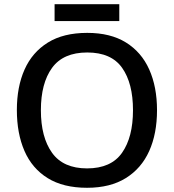

<svg xmlns="http://www.w3.org/2000/svg" viewBox="-20 -881 825 911"><path d="M725 -358Q725 -247 688 -164.5Q651 -82 577 -36Q503 10 393 10Q280 10 206 -36Q132 -82 96 -165Q60 -248 60 -359Q60 -469 96.5 -551Q133 -633 207 -679Q281 -725 394 -725Q504 -725 577.5 -679.5Q651 -634 688 -551.5Q725 -469 725 -358ZM174 -358Q174 -230 227 -156Q280 -82 393 -82Q507 -82 559 -156Q611 -230 611 -358Q611 -486 559.5 -559Q508 -632 394 -632Q280 -632 227 -559Q174 -486 174 -358ZM546 -861V-781H239V-861Z"/></svg>

Font: Noto Sans Arabic Med
Style: Regular
Weight: 500
Designer: Monotype Design Team, Nadine Chahine, Nizar Qandah and Khaled Hosny
Foundry: Monotype Imaging Inc.
Version: Version 2.012; ttfautohint (v1.8.4.7-5d5b)